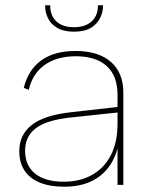

<svg xmlns="http://www.w3.org/2000/svg" viewBox="-20 -700 564 727"><path d="M370 -676Q370 -654 359 -631.5Q348 -609 324 -594.5Q300 -580 260 -580Q221 -580 196.5 -594.5Q172 -609 161.5 -631.5Q151 -654 151 -676V-680H170Q170 -641 193.5 -619Q217 -597 260 -597Q303 -597 327 -619Q351 -641 351 -680H370ZM425 0V-138Q406 -68 354.5 -30.5Q303 7 224 7Q169 7 131 -8.5Q93 -24 73 -54Q53 -84 53 -128Q53 -190 100.5 -227Q148 -264 248 -275L425 -295V-341Q425 -413 384 -450Q343 -487 267 -487Q195 -487 149 -454Q103 -421 89 -360L70 -367Q87 -436 136.5 -471.5Q186 -507 265 -507Q352 -507 399.5 -466Q447 -425 447 -349V0ZM425 -274 247 -255Q155 -245 115 -214Q75 -183 75 -129Q75 -73 113 -42.5Q151 -12 221 -12Q284 -12 330 -38.5Q376 -65 400.5 -114Q425 -163 425 -231Z"/></svg>

Font: Albert Sans Thin
Style: Regular
Weight: 250
Designer: Andreas Rasmussen
Foundry: a.Foundry
Version: Version 1.025